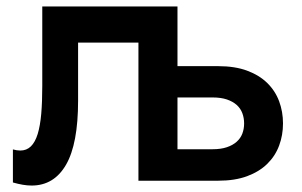

<svg xmlns="http://www.w3.org/2000/svg" viewBox="-20 -560 937 595"><path d="M20 -97Q32 -93.5 43 -93.5Q62.5 -93.5 75.8 -106.5Q89 -119.5 96.8 -144.8Q104.5 -170 107.8 -207.2Q111 -244.5 111 -293.5V-540H530V-355H656.5Q708 -355 745.8 -341Q783.5 -327 808.2 -302.8Q833 -278.5 845 -246.2Q857 -214 857 -177.5Q857 -141 845 -108.8Q833 -76.5 808.2 -52.2Q783.5 -28 745.8 -14Q708 0 656.5 0H409V-428H222V-248Q222 -114.5 184.8 -49.8Q147.5 15 78 15Q64.5 15 50.2 12.5Q36 10 20 5.5ZM638.5 -97.5Q664.5 -97.5 683 -103.8Q701.5 -110 713.5 -120.8Q725.5 -131.5 731 -146Q736.5 -160.5 736.5 -177.5Q736.5 -194.5 731 -209.2Q725.5 -224 713.5 -234.8Q701.5 -245.5 683 -251.8Q664.5 -258 638.5 -258H530V-97.5Z"/></svg>

Font: Vela Sans Bd
Style: Bold
Weight: 700
Designer: Principal design: Mikhail Sharanda - project Manrope.
Design modification: Ravid Balaliev
Foundry: Mikhail Sharanda
Version: Version 1.001